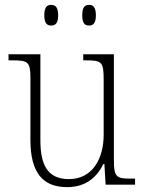

<svg xmlns="http://www.w3.org/2000/svg" viewBox="-20 -759 595 789"><path d="M346 -654C363 -654 374 -664 374 -696C374 -729 363 -739 346 -739C328 -739 318 -729 318 -696C318 -664 328 -654 346 -654ZM190 -654C208 -654 219 -664 219 -696C219 -729 208 -739 190 -739C173 -739 162 -729 162 -696C162 -664 173 -654 190 -654ZM256 10C331 10 377 -29 405 -85H409L414 0H535V-25H518C460 -25 448 -30 448 -99V-536H322V-511H332C397 -511 406 -506 406 -433V-205C406 -107 360 -23 263 -23C173 -23 146 -85 146 -183V-536H15V-511H30C94 -511 105 -506 105 -439V-184C105 -49 156 10 256 10Z"/></svg>

Font: Noto Serif Myanmar SemiCondensed ExtraLight
Style: Regular
Weight: 200
Width: 4
Designer: Ben Mitchell and the Monotype Design Team
Foundry: Monotype Imaging Inc.
Version: Version 2.106